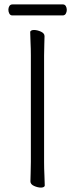

<svg xmlns="http://www.w3.org/2000/svg" viewBox="-20 -841 344 871"><path d="M36 -771Q27 -771 22.5 -779Q18 -787 18 -797Q18 -806 22.5 -813.5Q27 -821 37 -821H265Q274 -821 278.5 -813.5Q283 -806 283 -796Q283 -787 278.5 -779Q274 -771 264 -771ZM120 -589Q120 -620 118.5 -649Q117 -678 117 -695Q117 -700 122 -702.5Q127 -705 134 -705Q149 -705 165.5 -697.5Q182 -690 182 -677Q182 -665 181 -639.5Q180 -614 180 -588V-106Q180 -75 181.5 -46Q183 -17 183 0Q183 5 178 7.5Q173 10 166 10Q151 10 134.5 2.5Q118 -5 118 -18Q118 -30 119 -55.5Q120 -81 120 -107Z"/></svg>

Font: Moon Stars Kai T Light
Style: Regular
Weight: 300
Designer: GuiWonder
Version: Version 1.101